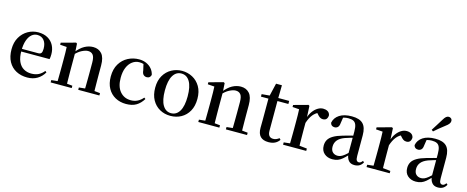

<svg xmlns="http://www.w3.org/2000/svg" viewBox="-41 -1564 5610 2306"><g transform="rotate(15 2764.0 -411.5)"><path d="M311 16Q233 16 172.5 -16Q112 -48 77.5 -110.5Q43 -173 43 -264Q43 -351 79.5 -413.5Q116 -476 175.5 -509.5Q235 -543 303 -543Q373 -543 422 -514.5Q471 -486 496 -437.5Q521 -389 521 -328Q521 -292 515 -267H93V-300H364Q393 -300 403.5 -316Q414 -332 414 -369Q414 -434 383.5 -472Q353 -510 299 -510Q261 -510 230 -484Q199 -458 180.5 -406Q162 -354 162 -277Q162 -195 185.5 -143Q209 -91 251 -66.5Q293 -42 346 -42Q399 -42 437 -61.5Q475 -81 503 -117L520 -103Q488 -47 435 -15.5Q382 16 311 16Z M600 0V-29L707 -40H757L862 -29V0ZM676 0Q677 -25 677.5 -66.5Q678 -108 678.5 -153Q679 -198 679 -232V-301Q679 -352 678.5 -388.5Q678 -425 676 -461L593 -467V-492L772 -541L785 -532L792 -417V-415V-232Q792 -198 792.5 -153Q793 -108 793.5 -66.5Q794 -25 795 0ZM943 0V-29L1049 -40H1099L1206 -29V0ZM1018 0Q1019 -25 1019.5 -66Q1020 -107 1020.5 -152Q1021 -197 1021 -232V-359Q1021 -427 999.5 -454Q978 -481 938 -481Q906 -481 860.5 -458Q815 -435 766 -379L759 -417H773Q828 -487 880 -515Q932 -543 986 -543Q1053 -543 1093 -498Q1133 -453 1133 -353V-232Q1133 -197 1133.5 -152Q1134 -107 1134.5 -66Q1135 -25 1136 0Z M1539 16Q1465 16 1406 -16Q1347 -48 1313 -109Q1279 -170 1279 -256Q1279 -349 1317.5 -413Q1356 -477 1419.5 -510Q1483 -543 1557 -543Q1606 -543 1646.5 -525Q1687 -507 1714 -475Q1741 -443 1750 -401Q1739 -359 1698 -359Q1674 -359 1657 -374.5Q1640 -390 1637 -427L1616 -518L1676 -476Q1647 -494 1621.5 -502Q1596 -510 1568 -510Q1520 -510 1481 -481Q1442 -452 1420 -399Q1398 -346 1398 -271Q1398 -162 1449.5 -102Q1501 -42 1584 -42Q1629 -42 1666.5 -60.5Q1704 -79 1734 -115L1751 -102Q1716 -44 1666 -14Q1616 16 1539 16Z M2091 16Q2018 16 1958.5 -17Q1899 -50 1864 -113Q1829 -176 1829 -265Q1829 -354 1865.5 -416Q1902 -478 1962 -510.5Q2022 -543 2091 -543Q2161 -543 2221 -511Q2281 -479 2317.5 -417Q2354 -355 2354 -265Q2354 -175 2319 -112.5Q2284 -50 2224.5 -17Q2165 16 2091 16ZM2091 -17Q2158 -17 2195.5 -79.5Q2233 -142 2233 -263Q2233 -385 2195.5 -447.5Q2158 -510 2091 -510Q2025 -510 1987.5 -447.5Q1950 -385 1950 -263Q1950 -142 1987.5 -79.5Q2025 -17 2091 -17Z M2436 0V-29L2543 -40H2593L2698 -29V0ZM2512 0Q2513 -25 2513.5 -66.5Q2514 -108 2514.5 -153Q2515 -198 2515 -232V-301Q2515 -352 2514.5 -388.5Q2514 -425 2512 -461L2429 -467V-492L2608 -541L2621 -532L2628 -417V-415V-232Q2628 -198 2628.5 -153Q2629 -108 2629.5 -66.5Q2630 -25 2631 0ZM2779 0V-29L2885 -40H2935L3042 -29V0ZM2854 0Q2855 -25 2855.5 -66Q2856 -107 2856.5 -152Q2857 -197 2857 -232V-359Q2857 -427 2835.5 -454Q2814 -481 2774 -481Q2742 -481 2696.5 -458Q2651 -435 2602 -379L2595 -417H2609Q2664 -487 2716 -515Q2768 -543 2822 -543Q2889 -543 2929 -498Q2969 -453 2969 -353V-232Q2969 -197 2969.5 -152Q2970 -107 2970.5 -66Q2971 -25 2972 0Z M3233 -489V-527H3425V-489ZM3311 16Q3244 16 3210 -18.5Q3176 -53 3176 -126Q3176 -152 3176.5 -173Q3177 -194 3177 -223V-489H3084V-520L3198 -530L3179 -516L3219 -686H3292L3289 -511V-500V-121Q3289 -77 3306.5 -57Q3324 -37 3356 -37Q3377 -37 3393.5 -44Q3410 -51 3430 -65L3445 -48Q3424 -17 3391 -0.5Q3358 16 3311 16Z M3490 0V-29L3599 -41H3666L3778 -29V0ZM3566 0Q3567 -25 3567.5 -66.5Q3568 -108 3568.5 -153Q3569 -198 3569 -232V-301Q3569 -352 3568.5 -388.5Q3568 -425 3566 -461L3483 -467V-492L3662 -541L3675 -532L3682 -390V-389V-232Q3682 -198 3682.5 -153Q3683 -108 3683.5 -66.5Q3684 -25 3685 0ZM3681 -320 3653 -377H3676Q3691 -429 3718 -466Q3745 -503 3778 -523Q3811 -543 3845 -543Q3877 -543 3900.5 -529.5Q3924 -516 3931 -485Q3931 -456 3916.5 -437.5Q3902 -419 3871 -419Q3849 -419 3832 -431Q3815 -443 3797 -465L3774 -490L3814 -486Q3767 -467 3735.5 -428Q3704 -389 3681 -320Z M4105 16Q4044 16 4004 -19Q3964 -54 3964 -117Q3964 -158 3982 -189.5Q4000 -221 4042.5 -246Q4085 -271 4156 -291Q4197 -303 4245 -315.5Q4293 -328 4333 -337V-312Q4293 -302 4252.5 -290.5Q4212 -279 4182 -268Q4124 -246 4097 -212.5Q4070 -179 4070 -133Q4070 -87 4094 -64Q4118 -41 4156 -41Q4175 -41 4195 -49Q4215 -57 4241 -77.5Q4267 -98 4302 -135L4315 -84H4285Q4255 -52 4229 -29.5Q4203 -7 4173.5 4.5Q4144 16 4105 16ZM4379 15Q4331 15 4306 -15Q4281 -45 4276 -96V-99V-372Q4276 -426 4265 -456Q4254 -486 4230 -498Q4206 -510 4167 -510Q4140 -510 4112 -503Q4084 -496 4049 -480L4103 -506L4091 -428Q4088 -392 4071.5 -377Q4055 -362 4033 -362Q3989 -362 3979 -404Q3991 -468 4048.5 -505.5Q4106 -543 4202 -543Q4297 -543 4341 -499Q4385 -455 4385 -356V-100Q4385 -60 4395 -45.5Q4405 -31 4423 -31Q4435 -31 4445 -37.5Q4455 -44 4468 -61L4484 -46Q4467 -15 4441.5 0Q4416 15 4379 15Z M4528 0V-29L4637 -41H4704L4816 -29V0ZM4604 0Q4605 -25 4605.5 -66.5Q4606 -108 4606.5 -153Q4607 -198 4607 -232V-301Q4607 -352 4606.5 -388.5Q4606 -425 4604 -461L4521 -467V-492L4700 -541L4713 -532L4720 -390V-389V-232Q4720 -198 4720.5 -153Q4721 -108 4721.5 -66.5Q4722 -25 4723 0ZM4719 -320 4691 -377H4714Q4729 -429 4756 -466Q4783 -503 4816 -523Q4849 -543 4883 -543Q4915 -543 4938.5 -529.5Q4962 -516 4969 -485Q4969 -456 4954.5 -437.5Q4940 -419 4909 -419Q4887 -419 4870 -431Q4853 -443 4835 -465L4812 -490L4852 -486Q4805 -467 4773.5 -428Q4742 -389 4719 -320Z M5143 16Q5082 16 5042 -19Q5002 -54 5002 -117Q5002 -158 5020 -189.5Q5038 -221 5080.5 -246Q5123 -271 5194 -291Q5235 -303 5283 -315.5Q5331 -328 5371 -337V-312Q5331 -302 5290.5 -290.5Q5250 -279 5220 -268Q5162 -246 5135 -212.5Q5108 -179 5108 -133Q5108 -87 5132 -64Q5156 -41 5194 -41Q5213 -41 5233 -49Q5253 -57 5279 -77.5Q5305 -98 5340 -135L5353 -84H5323Q5293 -52 5267 -29.5Q5241 -7 5211.5 4.5Q5182 16 5143 16ZM5417 15Q5369 15 5344 -15Q5319 -45 5314 -96V-99V-372Q5314 -426 5303 -456Q5292 -486 5268 -498Q5244 -510 5205 -510Q5178 -510 5150 -503Q5122 -496 5087 -480L5141 -506L5129 -428Q5126 -392 5109.5 -377Q5093 -362 5071 -362Q5027 -362 5017 -404Q5029 -468 5086.5 -505.5Q5144 -543 5240 -543Q5335 -543 5379 -499Q5423 -455 5423 -356V-100Q5423 -60 5433 -45.5Q5443 -31 5461 -31Q5473 -31 5483 -37.5Q5493 -44 5506 -61L5522 -46Q5505 -15 5479.5 0Q5454 15 5417 15ZM5168 -635Q5190 -669 5212 -704.5Q5234 -740 5262 -785Q5279 -814 5294 -826.5Q5309 -839 5327 -839Q5343 -839 5356 -828Q5369 -817 5369 -796Q5369 -780 5356.5 -762.5Q5344 -745 5316 -725Q5277 -695 5246.5 -670Q5216 -645 5188 -620Z"/></g></svg>

Font: Noto Serif SC ExtraLight SemiBold
Style: Regular
Weight: 600
Version: Version 2.002-H1;hotconv 1.1.0;makeotfexe 2.6.0